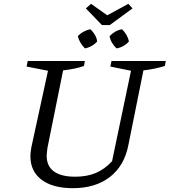

<svg xmlns="http://www.w3.org/2000/svg" viewBox="-20 -974 887 1004"><path d="M361 10Q256 10 197.5 -34Q139 -78 139 -157Q139 -166 140 -177Q141 -188 144 -204L231 -604L119 -626L125 -655H424L419 -629Q397 -621 370.5 -615.5Q344 -610 310 -606L228 -200Q227 -187 225.5 -177.5Q224 -168 224 -160Q224 -105 262 -77.5Q300 -50 373 -50Q435 -50 481 -69.5Q527 -89 566 -131L665 -604L557 -626L563 -655H847L842 -629Q819 -622 792 -616Q765 -610 730 -606L651 -214Q630 -107 554.5 -48.5Q479 10 361 10ZM513 -843 429 -930 456 -954 541 -894 651 -954 673 -930 554 -843ZM424 -721Q411 -734 401 -750.5Q391 -767 387 -785Q400 -799 417.5 -808.5Q435 -818 453 -821Q467 -808 476.5 -791.5Q486 -775 488 -757Q477 -744 459.5 -734Q442 -724 424 -721ZM590 -721Q576 -733 566 -750Q556 -767 553 -785Q565 -798 582 -808Q599 -818 618 -821Q632 -808 641.5 -791Q651 -774 654 -757Q642 -743 625 -733.5Q608 -724 590 -721Z"/></svg>

Font: Piazzolla Thin
Style: Italic
Weight: 400
Italic angle: -11.3°
Version: Version 2.005